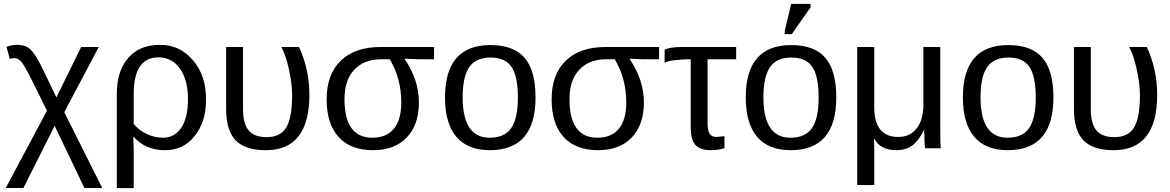

<svg xmlns="http://www.w3.org/2000/svg" viewBox="-20 -773 6101 1001"><path d="M420 207 265 -117 102 207H10L225 -196L142 -363Q105 -436 90 -452Q73 -470 55 -470Q43 -470 31 -465L14 -529Q38 -539 72 -539Q115 -539 140 -514Q166 -489 205 -409L274 -265L403 -528H495L315 -188L513 207Z M1054 -252Q1054 -136 994 -63Q936 10 840 10Q738 10 677 -60H675Q677 -22 677 0V208H589V-284Q589 -403 648.5 -471Q708 -539 812 -539Q916 -541 986 -459Q1056 -377 1054 -252ZM960 -256Q960 -357 918 -415.5Q876 -474 806 -474Q677 -474 677 -282V-127Q704 -94 745 -74.5Q786 -55 829 -55Q891 -55 925.5 -107.5Q960 -160 960 -256Z M1593 -279Q1593 10 1366 10Q1258 10 1208.5 -41.5Q1159 -93 1159 -205V-528H1247V-202Q1247 -129 1276 -93.5Q1305 -58 1370 -58Q1442 -58 1472.5 -108.5Q1503 -159 1503 -277Q1503 -337 1486 -413Q1469 -488 1447 -528H1539Q1593 -411 1593 -279Z M2164 -240Q2164 -122 2100.5 -56Q2037 10 1925 10Q1808 10 1745.5 -58.5Q1683 -127 1683 -256Q1683 -385 1756.5 -456.5Q1830 -528 1965 -528H2243V-464H2162L2090 -467V-465Q2164 -355 2164 -240ZM2072 -238Q2072 -364 2012 -464H1968Q1878 -464 1827 -409.5Q1776 -355 1776 -257Q1776 -55 1921 -55Q1995 -55 2033.5 -102Q2072 -149 2072 -238Z M2772 -265Q2772 10 2534 10Q2418 10 2359 -60Q2300 -130 2300 -265Q2300 -538 2537 -538Q2658 -538 2715 -471.5Q2772 -405 2772 -265ZM2680 -265Q2680 -375 2647 -424Q2614 -473 2538 -473Q2461 -473 2426.5 -423Q2392 -373 2392 -265Q2392 -55 2533 -55Q2611 -55 2645.5 -105.5Q2680 -156 2680 -265Z M3337 -240Q3337 -122 3273.5 -56Q3210 10 3098 10Q2981 10 2918.5 -58.5Q2856 -127 2856 -256Q2856 -385 2929.5 -456.5Q3003 -528 3138 -528H3416V-464H3335L3263 -467V-465Q3337 -355 3337 -240ZM3245 -238Q3245 -364 3185 -464H3141Q3051 -464 3000 -409.5Q2949 -355 2949 -257Q2949 -55 3094 -55Q3168 -55 3206.5 -102Q3245 -149 3245 -238Z M3581 -464H3568Q3540 -464 3497 -459Q3461 -455 3445 -446V-514Q3473 -528 3535 -528H3818V-464H3669V-130Q3669 -93 3679.5 -76Q3690 -59 3715 -59L3757 -63V0Q3721 10 3687 10Q3630 10 3605.5 -17.5Q3581 -45 3581 -111Z M4340 -265Q4340 10 4102 10Q3986 10 3927 -60Q3868 -130 3868 -265Q3868 -538 4105 -538Q4226 -538 4283 -471.5Q4340 -405 4340 -265ZM4248 -265Q4248 -375 4215 -424Q4182 -473 4106 -473Q4029 -473 3994.5 -423Q3960 -373 3960 -265Q3960 -55 4101 -55Q4179 -55 4213.5 -105.5Q4248 -156 4248 -265ZM4108 -595H4071V-611L4105 -753H4206V-735Z M4885 0H4803Q4801 -6 4800 -40Q4800 -49 4799.5 -67.5Q4799 -86 4798 -93H4796Q4767 -36 4734.5 -13Q4702 10 4653 10Q4570 10 4538 -50H4536Q4538 -22 4538 10V192H4449V-528H4538V-214Q4538 -59 4663 -59Q4724 -59 4759 -103.5Q4794 -148 4794 -227V-528H4882V-114Q4882 -21 4885 0Z M5472 -265Q5472 10 5234 10Q5118 10 5059 -60Q5000 -130 5000 -265Q5000 -538 5237 -538Q5358 -538 5415 -471.5Q5472 -405 5472 -265ZM5380 -265Q5380 -375 5347 -424Q5314 -473 5238 -473Q5161 -473 5126.5 -423Q5092 -373 5092 -265Q5092 -55 5233 -55Q5311 -55 5345.5 -105.5Q5380 -156 5380 -265Z M6013 -279Q6013 10 5786 10Q5678 10 5628.5 -41.5Q5579 -93 5579 -205V-528H5667V-202Q5667 -129 5696 -93.5Q5725 -58 5790 -58Q5862 -58 5892.5 -108.5Q5923 -159 5923 -277Q5923 -337 5906 -413Q5889 -488 5867 -528H5959Q6013 -411 6013 -279Z"/></svg>

Font: Libra Sans
Style: Regular
Weight: 400
Foundry: Context Ltd
Version: Version 1.002